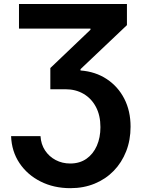

<svg xmlns="http://www.w3.org/2000/svg" viewBox="-20 -748 727 983"><path d="M36.8 -50.9H187.4Q189.8 -9.5 210.6 22.1Q231.5 53.7 265.1 71.4Q298.7 89.1 339.5 89.1Q388.1 89.1 422.7 64.8Q457.2 40.5 475.7 -1.5Q494.2 -43.5 494.2 -96.9Q494.2 -156.9 471.2 -200.4Q448.2 -243.9 407.8 -267.5Q367.4 -291.1 315 -291.1H237.7V-399.7L443.2 -595.7V-601.6H77.2V-727.5H629.9V-619.3L392.2 -394V-387.2Q468.8 -381.4 526.5 -343.2Q584.2 -305.1 616.4 -242.5Q648.5 -179.9 648.5 -99.4Q648.5 -30.9 625.9 26.8Q603.3 84.4 562.3 126.6Q521.2 168.9 464.8 192.1Q408.4 215.4 340.4 215.4Q255.4 215.4 187.7 181.2Q119.9 147.1 79.7 87Q39.6 26.8 36.8 -50.9Z"/></svg>

Font: Atlassian Sans
Style: Regular
Weight: 400
Designer: Rasmus Andersson
Foundry: Modifications by Atlassian Pty Ltd, manufactured by rsms
Version: Version 4.001;git-9221beed3